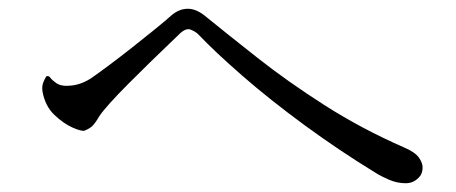

<svg xmlns="http://www.w3.org/2000/svg" viewBox="-20 -572 1040 438"><path d="M901 -236Q927 -225 936 -212Q945 -199 944 -187.5Q943 -176 938 -170Q925 -154 905.5 -154Q886 -154 867.5 -162Q849 -170 838 -177Q753 -229 674 -287Q595 -345 532.5 -399.5Q470 -454 432 -494Q427 -499 416 -504Q405 -509 391 -496Q384 -489 365 -471Q346 -453 322 -429.5Q298 -406 273.5 -381.5Q249 -357 231 -337Q213 -317 206 -306Q196 -289 189.5 -283.5Q183 -278 173 -274Q166 -272 145.5 -281Q125 -290 104 -310Q83 -330 77 -363Q75 -376 79.5 -386Q84 -396 86 -398Q91 -400 95 -394.5Q99 -389 109 -382Q121 -374 144.5 -377Q168 -380 190 -395Q203 -404 228.5 -423Q254 -442 282.5 -464.5Q311 -487 335 -506.5Q359 -526 370 -536Q388 -552 408.5 -552Q429 -552 451 -533Q499 -494 567.5 -440Q636 -386 720.5 -332Q805 -278 901 -236Z"/></svg>

Font: Shippori Mincho TTF
Style: Regular
Weight: 400
Version: Version 2.100